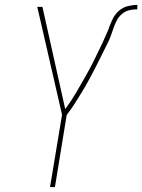

<svg xmlns="http://www.w3.org/2000/svg" viewBox="-20 -763 580 783"><path d="M184 0 233 -295 132 -735H153L246 -318Q269 -349 288.5 -382Q308 -415 327 -448.5Q346 -482 363 -516Q380 -550 396 -584L397 -586Q404 -601 410.5 -616.5Q417 -632 424 -647V-649Q431 -668 440 -686.5Q449 -705 465 -719Q481 -733 501 -738Q521 -743 540 -743V-725Q524 -725 508 -721.5Q492 -718 478.5 -707Q465 -696 457 -681Q449 -666 443.5 -650Q438 -634 432.5 -618.5Q427 -603 419.5 -588Q412 -573 404.5 -558Q397 -543 389.5 -528Q382 -513 374.5 -498Q367 -483 359 -468Q351 -453 343 -438Q335 -423 326.5 -408.5Q318 -394 309 -379.5Q300 -365 291 -350.5Q282 -336 272.5 -322Q263 -308 252 -294L204 0Z"/></svg>

Font: Iosevka Thin
Style: Italic
Weight: 100
Italic angle: -9°
Monospace: yes
Designer: Belleve Invis
Foundry: Belleve Invis
Version: Version 32.5.0; ttfautohint (v1.8.4)